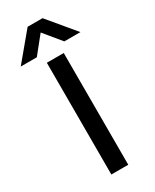

<svg xmlns="http://www.w3.org/2000/svg" viewBox="-272 -945 810 1003"><g transform="rotate(-30 133.0 -443.5)"><path d="M50 -725H-47L88 -887H178L313 -725H216L132 -827ZM183 0H81V-674H183Z"/></g></svg>

Font: Hind Kochi Medium
Style: Regular
Weight: 500
Designer: Dhruvi Tolia
Foundry: Indian Type Foundry
Version: Version 0.702;PS 1.0;hotconv 1.0.81;makeotf.lib2.5.63406